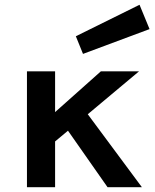

<svg xmlns="http://www.w3.org/2000/svg" viewBox="-20 -785 650 805"><path d="M298 -633 565 -765 607 -663 328 -559ZM93 0V-486H211V-315L403 -486H563L348 -306L575 0H431L265 -237L211 -192V0Z"/></svg>

Font: Karmilla
Style: Bold
Weight: 700
Designer: Jonathan Pinhorn
Version: Version 1.000